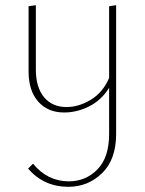

<svg xmlns="http://www.w3.org/2000/svg" viewBox="-20 -430 557 739"><path d="M400 -406 427 -410V85Q427 184 373 236.5Q319 289 243 289Q149 289 88 219L107 200Q163 268 245 268Q310 268 355 222Q400 176 400 86V-92Q370 -44 323 -20.5Q276 3 227 3Q164 3 127 -39Q90 -81 90 -155V-406L118 -410V-162Q118 -94 149.5 -56Q181 -18 236 -18Q283 -18 329.5 -46Q376 -74 400 -130Z"/></svg>

Font: EauTestInfant Extralight
Style: Regular
Weight: 250
Designer: Christian Thalmann (Catharsis Fonts)
Version: Version 0.001;PS 000.001;hotconv 1.0.88;makeotf.lib2.5.64775